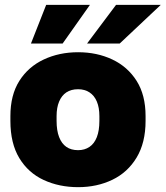

<svg xmlns="http://www.w3.org/2000/svg" viewBox="-20 -760 685 794"><path d="M303 14Q225 14 161 -15.5Q97 -45 60 -106Q23 -167 23 -260V-280Q23 -367 60 -425.5Q97 -484 161 -514Q225 -544 303 -544Q381 -544 444.5 -514Q508 -484 545 -425.5Q582 -367 582 -280V-260Q582 -170 545 -108.5Q508 -47 444.5 -16.5Q381 14 303 14ZM303 -139Q330 -139 350 -152.5Q370 -166 380.5 -193Q391 -220 391 -260V-280Q391 -315 380.5 -340Q370 -365 350 -378Q330 -391 303 -391Q274 -391 254.5 -378Q235 -365 224.5 -340Q214 -315 214 -280V-260Q214 -220 224.5 -193Q235 -166 254.5 -152.5Q274 -139 303 -139ZM239 -580H108L171 -740H352ZM475 -580H340L460 -740H645Z"/></svg>

Font: Golos Text ExtraBold
Style: Regular
Weight: 800
Designer: A.Korolkova, Vitaly Kuzmin
Foundry: ParaType Ltd
Version: Version 2.004